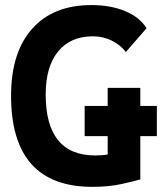

<svg xmlns="http://www.w3.org/2000/svg" viewBox="-20 -723 635 753"><path d="M342.3 9.8Q23.4 9.8 23.4 -347.7Q23.4 -517.1 106 -610.1Q188.5 -703.1 338.4 -703.1Q414.1 -703.1 470.9 -679.4Q527.8 -655.8 554.7 -612.3L473.6 -519Q451.2 -547.9 417.2 -564.2Q383.3 -580.6 344.2 -580.6Q256.3 -580.6 207.8 -521Q159.2 -461.4 159.2 -352.5Q159.2 -113.3 354 -113.3Q367.2 -113.3 379.2 -114.3Q391.1 -115.2 402.3 -117.2V-189H312V-307.6H402.3V-378.4H530.3V-307.6H595.2V-189H530.3V-19.5Q509.8 -13.2 458.7 -1.7Q407.7 9.8 342.3 9.8Z"/></svg>

Font: CaskaydiaMono NF
Style: Bold
Weight: 700
Designer: Aaron Bell
Foundry: Saja Typeworks
Version: Version 2111.001; ttfautohint (v1.8.4);Nerd Fonts 3.1.1